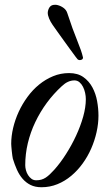

<svg xmlns="http://www.w3.org/2000/svg" viewBox="-20 -767 463 795"><path d="M84.5 -83Q84.5 -73.2 87.4 -62.3Q90.3 -51.3 96.2 -42Q102.1 -32.7 110.4 -26.6Q118.7 -20.5 129.9 -20.5Q141.6 -20.5 151.1 -23.2Q160.6 -25.9 169.2 -31.5Q177.7 -37.1 186.3 -45.2Q194.8 -53.2 204.6 -64Q230 -92.3 253.4 -129.2Q276.9 -166 295.2 -205.6Q313.5 -245.1 324.5 -284.2Q335.4 -323.2 335.4 -356.4Q335.4 -368.7 332.5 -382.3Q329.6 -396 323.7 -407.5Q317.9 -418.9 309.1 -426.5Q300.3 -434.1 288.1 -434.1Q261.2 -434.1 236.3 -410.6Q201.7 -378.9 173.8 -341.1Q146 -303.2 126 -261.2Q106 -219.2 95.2 -174.1Q84.5 -128.9 84.5 -83ZM266.1 -464.4Q301.8 -464.4 325.2 -447.8Q348.6 -431.2 362.5 -405.3Q376.5 -379.4 382.1 -348.4Q387.7 -317.4 387.7 -288.1Q387.7 -254.9 379.9 -220Q372.1 -185.1 357.7 -152.1Q343.3 -119.1 322.3 -90.1Q301.3 -61 275.1 -39.1Q249 -17.1 217.8 -4.4Q186.5 8.3 151.9 8.3Q125.5 8.3 106.4 -1.2Q87.4 -10.7 73.5 -26.9Q59.6 -43 50 -64.5Q40.5 -85.9 33.2 -109.9Q32.2 -113.8 31 -122.6Q29.8 -131.3 28.8 -141.1Q27.8 -150.9 27.1 -159.4Q26.4 -168 26.4 -171.4Q26.4 -203.1 34.4 -237.3Q42.5 -271.5 57.4 -304Q72.3 -336.4 93.8 -365.7Q115.2 -395 141.8 -416.7Q168.5 -438.5 199.7 -451.4Q231 -464.4 266.1 -464.4ZM178.2 -719.2Q180.7 -732.4 187.5 -739.7Q194.3 -747.1 207 -747.1Q209.5 -747.1 212.2 -747.1Q214.8 -747.1 217.8 -746.1Q231.9 -742.7 243.4 -734.1Q254.9 -725.6 258.8 -712.4Q281.2 -644 299.6 -599.4Q317.9 -554.7 323.2 -530.8Q323.7 -530.3 323.7 -528.8Q323.7 -527.8 323.5 -526.9Q323.2 -525.9 323.2 -525.4Q322.3 -521.5 317.9 -519.8Q313.5 -518.1 309.6 -518.1Q303.2 -519 301.3 -521.5L293.9 -530.8Q282.7 -545.9 269.5 -564Q256.3 -582 243.4 -600.1Q230.5 -618.2 218.5 -634.8Q206.5 -651.4 197.8 -664.1Q189 -676.8 183.3 -690.4Q177.7 -704.1 177.7 -713.9Q177.7 -717.8 178.2 -719.2Z"/></svg>

Font: IM FELL French Canon
Style: Italic
Weight: 400
Italic angle: -17°
Designer: Igino Marini
Foundry: Igino Marini
Version: 3.00